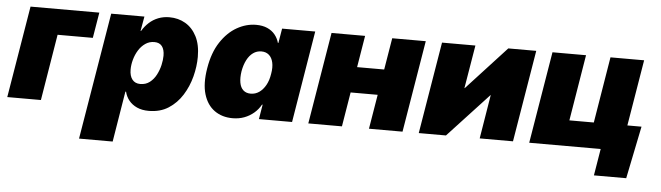

<svg xmlns="http://www.w3.org/2000/svg" viewBox="-47 -728 3843 1116"><g transform="rotate(5 1874.5 -169.5)"><path d="M493.2 -535.6 468.3 -386.2H262.7L199.2 0H2.9L91.8 -535.6Z M439.5 204.1 562.5 -535.6H756.3L741.2 -450.7H744.1Q760.7 -478.5 783.9 -499.8Q807.1 -521 836.9 -532.7Q866.7 -544.4 901.9 -544.4Q953.6 -544.4 995.1 -520.3Q1036.6 -496.1 1061.3 -448.2Q1085.9 -400.4 1085.9 -329.1Q1085.9 -273.4 1070.6 -214.1Q1055.2 -154.8 1023.7 -104.5Q992.2 -54.2 943.8 -22.9Q895.5 8.3 828.6 8.3Q789.1 8.3 760 -4.9Q731 -18.1 712.9 -40.5Q694.8 -63 688 -91.3H684.1L635.7 204.1ZM766.1 -143.1Q798.3 -143.1 821.3 -160.9Q844.2 -178.7 858.6 -206.3Q873 -233.9 879.9 -263.9Q886.7 -293.9 886.7 -318.4Q886.7 -354.5 871.8 -373.8Q856.9 -393.1 827.1 -393.1Q797.9 -393.1 774.7 -377.2Q751.5 -361.3 735.6 -335.7Q719.7 -310.1 711.4 -280Q703.1 -250 703.1 -221.7Q703.1 -184.6 719.5 -163.8Q735.8 -143.1 766.1 -143.1Z M1317.9 8.3Q1256.3 8.3 1212.2 -23.2Q1168 -54.7 1149.4 -116.2Q1130.9 -177.7 1146 -268.1Q1161.1 -360.4 1201.4 -421.6Q1241.7 -482.9 1295.9 -513.7Q1350.1 -544.4 1407.7 -544.4Q1445.8 -544.4 1473.1 -532.2Q1500.5 -520 1517.8 -498.8Q1535.2 -477.5 1542.5 -450.7H1545.4L1559.6 -535.6H1752.9L1664.6 0H1471.2L1485.4 -85.4H1481.9Q1466.3 -57.1 1441.7 -36.1Q1417 -15.1 1386 -3.4Q1355 8.3 1317.9 8.3ZM1410.2 -143.1Q1437.5 -143.1 1459.7 -158.4Q1481.9 -173.8 1497.6 -201.7Q1513.2 -229.5 1519 -268.1Q1525.9 -306.6 1519.5 -334.7Q1513.2 -362.8 1495.8 -377.9Q1478.5 -393.1 1451.7 -393.1Q1424.8 -393.1 1403.6 -377.9Q1382.3 -362.8 1367.7 -334.7Q1353 -306.6 1346.2 -268.1Q1340.3 -229.5 1345.5 -201.2Q1350.6 -172.9 1367.2 -158Q1383.8 -143.1 1410.2 -143.1Z M2229 -350.6 2204.6 -200.7H1931.2L1955.6 -350.6ZM2043.9 -535.6 1955.6 0H1759.3L1848.1 -535.6ZM2397.9 -535.6 2309.1 0H2113.3L2202.1 -535.6Z M2953.6 0H2759.3L2801.3 -255.9H2799.8L2562.5 0H2403.8L2492.7 -535.6H2687.5L2645.5 -283.7H2647.5L2879.4 -535.6H3042.5Z M3048.3 0 3137.2 -535.6H3333L3269.5 -149.9H3412.1L3475.6 -535.6H3671.9L3583 0ZM3439.5 156.2 3465.3 0H3418.5L3443.4 -149.9H3690.4L3627.9 156.2Z"/></g></svg>

Font: Inter 20pt Black
Style: Italic
Weight: 900
Italic angle: -9.3988°
Version: Version 4.001;git-66647c0bb